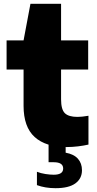

<svg xmlns="http://www.w3.org/2000/svg" viewBox="-20 -760 508 1006"><path d="M329.5 10.5Q219.5 10.5 161.5 -42.2Q103.5 -95 103.5 -205.5V-395.5H14.5V-548.5H103.5L139.5 -740H300V-548.5H442V-395.5H300V-239.5Q300 -186.5 319.8 -167Q339.5 -147.5 386 -147.5Q409 -147.5 443.5 -153.5V-2.5Q420 3 389.2 6.8Q358.5 10.5 329.5 10.5ZM271 226Q217 226 173.5 210V140Q193.5 148 218.2 151.8Q243 155.5 261.5 155.5Q311 155.5 311 123Q311 90 261.5 90H234.5V-10H324V40Q367.5 48 388.5 72Q409.5 96 409.5 132Q409.5 175.5 375 200.8Q340.5 226 271 226Z"/></svg>

Font: Encode Sans SmExp XBd
Style: Regular
Weight: 800
Width: 6
Designer: Multiple Designers
Foundry: Impallari Type
Version: Version 3.002; ttfautohint (v1.8.3) -l 8 -r 50 -G 200 -x 14 